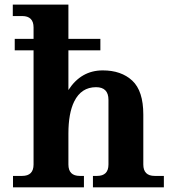

<svg xmlns="http://www.w3.org/2000/svg" viewBox="-20 -801 745 821"><path d="M409.2 -585.9H43V-634.8H409.2ZM680.7 0H377.4V-48.8H395Q443.8 -48.8 443.8 -97.7V-374Q443.8 -428.2 390.6 -428.2Q327.6 -428.2 297.4 -367.2Q272.5 -316.9 272.5 -230V-97.7Q272.5 -48.8 321.3 -48.8H338.9V0H35.6V-48.8H74.7Q123.5 -48.8 123.5 -97.7V-683.6Q123.5 -732.4 74.7 -732.4H34.7V-781.2H272.5V-416Q326.7 -500 419.4 -500Q498.5 -500 545.7 -456.1Q592.8 -412.1 592.8 -311V-97.7Q592.8 -48.8 641.6 -48.8H680.7Z"/></svg>

Font: Munson
Style: Bold
Weight: 700
Designer: Paul James MIller
Foundry: High-Logic / Made with FontCreator
Version: Version 2.10;May 5, 2019;FontCreator 11.5.0.2430 64-bit